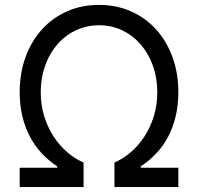

<svg xmlns="http://www.w3.org/2000/svg" viewBox="-20 -757 801 777"><path d="M59.7 -78.1H211.6V-83.8Q176.5 -106.9 148.4 -137.1Q120.4 -167.3 100.7 -204.9Q81 -242.5 70.3 -287.3Q59.7 -332 59.7 -383.5Q59.7 -461.3 83.5 -526.3Q107.2 -591.3 149.9 -638.1Q192.5 -685 251.4 -711.1Q310.4 -737.2 380.7 -737.2Q451 -737.2 509.9 -711.1Q568.9 -685 611.5 -638.1Q654.1 -591.3 677.9 -526.3Q701.7 -461.3 701.7 -383.5Q701.7 -332 691.2 -287.3Q680.8 -242.5 661 -204.9Q641.3 -167.3 613.1 -137.1Q584.9 -106.9 549.7 -83.8V-78.1H701.7V0H443.2V-99.4Q478.3 -114.3 509.8 -141.5Q541.2 -168.7 565 -205.4Q588.8 -242.2 602.6 -287.3Q616.5 -332.4 616.5 -383.5Q616.5 -440.7 599.1 -490.1Q581.7 -539.4 550.2 -576.2Q518.8 -612.9 475.7 -633.9Q432.5 -654.8 380.7 -654.8Q346.2 -654.8 315.3 -645.2Q284.4 -635.7 258.3 -618.3Q232.2 -600.9 211.1 -576.2Q190 -551.5 175.2 -521.3Q160.5 -491.1 152.7 -456.3Q144.9 -421.5 144.9 -383.5Q144.9 -332.4 158.7 -287.3Q172.6 -242.2 196.4 -205.4Q220.2 -168.7 251.6 -141.5Q283 -114.3 318.2 -99.4V0H59.7Z"/></svg>

Font: Fast_Sans-Dotted
Style: Regular
Weight: 400
Version: Version 3.018